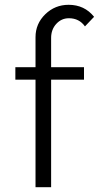

<svg xmlns="http://www.w3.org/2000/svg" viewBox="-20 -780 412 800"><path d="M267 -704Q236 -704 214.5 -680.5Q193 -657 193 -622V-500H330V-448H193V0H128V-448H44V-500H128V-625Q128 -681 168.5 -720.5Q209 -760 266 -760Q332 -760 372 -710L334 -670Q310 -704 267 -704Z"/></svg>

Font: Orkney Light
Style: Regular
Weight: 300
Designer: Samuel Oakes and Alfredo Marco Pradil
Foundry: Alfredo Marco Pradil
Version: 1.0; ttfautohint (v1.5)